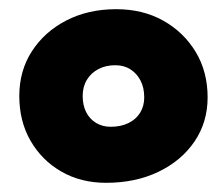

<svg xmlns="http://www.w3.org/2000/svg" viewBox="-20 -818 472 418"><path d="M233 -798Q291 -798 335.5 -773Q380 -748 406 -705Q432 -662 432 -606Q432 -552 403.5 -510Q375 -468 325 -444Q275 -420 211 -420Q156 -420 113.5 -444.5Q71 -469 46.5 -511.5Q22 -554 22 -609Q22 -664 49.5 -706.5Q77 -749 124.5 -773.5Q172 -798 233 -798ZM231 -676Q210 -676 194 -667.5Q178 -659 169 -644Q160 -629 160 -609Q160 -589 167.5 -574Q175 -559 189 -550.5Q203 -542 221 -542Q243 -542 259.5 -550Q276 -558 285 -572.5Q294 -587 294 -606Q294 -627 286 -642.5Q278 -658 264 -667Q250 -676 231 -676Z"/></svg>

Font: Playpen Sans ExtraBold
Style: Regular
Weight: 800
Designer: Laura Meseguer, Veronika Burian, José Scaglione
Foundry: TypeTogether
Version: Version 1.001